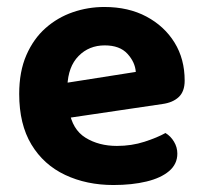

<svg xmlns="http://www.w3.org/2000/svg" viewBox="-20 -515 582 550"><path d="M127 -170 121 -270 369 -309Q367 -337 345 -361Q323 -385 280 -385Q235 -385 205 -354.5Q175 -324 173 -268L178 -199Q187 -144 225 -120.5Q263 -97 315 -97Q357 -97 394 -109Q431 -121 454 -134Q469 -125 478.5 -109Q488 -93 488 -75Q488 -45 464.5 -25Q441 -5 399.5 5Q358 15 305 15Q228 15 166.5 -14Q105 -43 70 -101Q35 -159 35 -246Q35 -310 55.5 -357Q76 -404 110.5 -434.5Q145 -465 188.5 -480Q232 -495 279 -495Q348 -495 399.5 -467.5Q451 -440 480 -393Q509 -346 509 -284Q509 -253 492 -237Q475 -221 445 -217Z"/></svg>

Font: Baloo Bhaijaan 2
Style: Bold
Weight: 700
Designer: Sanskriti Dholi, Noopur Datye and Ek Type
Foundry: Ek Type
Version: Version 1.701